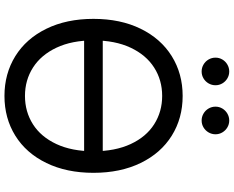

<svg xmlns="http://www.w3.org/2000/svg" viewBox="-108 -864 982 805"><g transform="rotate(90 382.5 -462.0)"><path d="M630.9 -324.2H130.9V-402.3H630.9ZM59.6 -363.3Q59.6 -476.6 101.1 -561.3Q142.6 -646 216.1 -691.7Q289.6 -737.3 382.8 -737.3Q476.1 -737.3 549.3 -691.7Q622.6 -646 663.8 -561.3Q705.1 -476.6 705.1 -363.3Q705.1 -250.5 663.8 -165.8Q622.6 -81.1 549.3 -35.6Q476.1 9.8 382.8 9.8Q289.6 9.8 216.1 -35.6Q142.6 -81.1 101.1 -165.8Q59.6 -250.5 59.6 -363.3ZM614.7 -363.3Q614.7 -454.1 584.5 -519.3Q554.2 -584.5 501.5 -617.9Q448.7 -651.4 382.8 -651.4Q316.4 -651.4 263.7 -617.7Q210.9 -584 180.4 -519Q149.9 -454.1 149.9 -363.3Q149.9 -272.9 180.4 -208.3Q210.9 -143.6 263.7 -109.9Q316.4 -76.2 382.8 -76.2Q448.7 -76.2 501.5 -109.6Q554.2 -143.1 584.5 -208Q614.7 -272.9 614.7 -363.3ZM427.7 -875Q427.7 -890.6 435.5 -903.8Q443.4 -917 456.8 -924.8Q470.2 -932.6 485.8 -932.6Q501.5 -932.6 514.6 -924.8Q527.8 -917 535.6 -903.8Q543.5 -890.6 543.5 -875Q543.5 -859.4 535.6 -845.9Q527.8 -832.5 514.6 -824.7Q501.5 -816.9 485.8 -816.9Q470.2 -816.9 456.8 -824.7Q443.4 -832.5 435.5 -845.9Q427.7 -859.4 427.7 -875ZM222.2 -875Q222.2 -890.6 230 -903.8Q237.8 -917 251.2 -924.8Q264.6 -932.6 280.3 -932.6Q295.9 -932.6 309.1 -924.8Q322.3 -917 330.1 -903.8Q337.9 -890.6 337.9 -875Q337.9 -859.4 330.1 -845.9Q322.3 -832.5 309.1 -824.7Q295.9 -816.9 280.3 -816.9Q264.6 -816.9 251.2 -824.7Q237.8 -832.5 230 -845.9Q222.2 -859.4 222.2 -875Z"/></g></svg>

Font: Inter RS Variable
Style: Regular
Weight: 400
Designer: Rasmus Andersson (customised by Maria Ramos and Noel Pretorius)
Foundry: rsms
Version: Version 3.001;Glyphs 3.2.3 (3260)